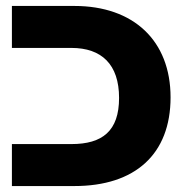

<svg xmlns="http://www.w3.org/2000/svg" viewBox="-20 -625 633 645"><path d="M20 0H230C434 0 553 -107 553 -298C553 -488 429 -605 230 -605H20V-464H220C321 -464 380 -409 380 -296C380 -185 324 -141 220 -141H20Z"/></svg>

Font: Noto Sans Hebrew Extra
Style: Regular
Weight: 800
Designer: Monotype Design Team
Foundry: Monotype Imaging Inc.
Version: Version 1.902